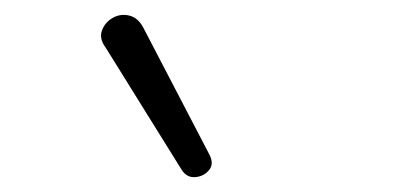

<svg xmlns="http://www.w3.org/2000/svg" viewBox="-20 -782 540 258"><path d="M224 -554 122 -718Q113 -730 117 -741Q121 -752 131.5 -758Q142 -764 154 -761Q166 -758 173 -744L261 -575Q268 -562 261 -553.5Q254 -545 242.5 -544Q231 -543 224 -554Z"/></svg>

Font: Nunito Light
Style: Regular
Weight: 300
Designer: Vernon Adams
Foundry: Vernon Adams
Version: Version 3.601; ttfautohint (v1.8.2.53-6de2)